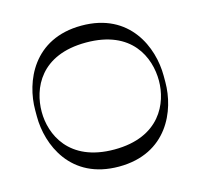

<svg xmlns="http://www.w3.org/2000/svg" viewBox="-102 -811 962 921"><g transform="rotate(-15 379.0 -350.0)"><path d="M698 -366C698 -506 619 -700 379 -700C139 -700 60 -506 60 -366V-334C60 -194 139 0 379 0C619 0 698 -194 698 -334ZM379 -85C152 -85 88 -239 88 -349C88 -465 152 -616 379 -616C606 -616 670 -465 670 -349C670 -239 606 -85 379 -85Z"/></g></svg>

Font: Space Cowgirl
Style: Regular
Weight: 400
Designer: Valery Marier
Foundry: Valery Marier
Version: Version 1.000;hotconv 1.0.109;makeotfexe 2.5.65596